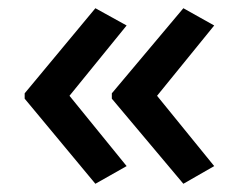

<svg xmlns="http://www.w3.org/2000/svg" viewBox="-20 -500 580 467"><path d="M40 -273V-260L212 -53L288 -96L149 -267L288 -438L212 -480ZM252 -273V-260L426 -53L501 -96L362 -267L501 -438L426 -480Z"/></svg>

Font: Noto Sans Bengali UI Medium
Style: Regular
Weight: 500
Designer: Jelle Bosma - Monotype Design Team
Foundry: Monotype Imaging Inc.
Version: Version 2.003